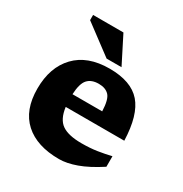

<svg xmlns="http://www.w3.org/2000/svg" viewBox="-172 -863 961 1008"><g transform="rotate(30 308.0 -359.5)"><path d="M320 -531.5Q451 -531.5 510.5 -463.2Q570 -395 575 -242H220Q229 -172 268 -145Q307 -118 386.5 -118Q438.5 -118 480.8 -124.5Q523 -131 562 -140.5V-76.5Q488 -28.5 430.2 -7.8Q372.5 13 326 13Q191.5 13 117.2 -54.2Q43 -121.5 43 -251Q43 -380.5 115 -456Q187 -531.5 320 -531.5ZM310.5 -434Q266.5 -434 243.5 -408.8Q220.5 -383.5 217.5 -317.5H397.5Q395 -388.5 373.2 -411.2Q351.5 -434 310.5 -434ZM369.5 -569H279L103 -700.5V-732H287Z"/></g></svg>

Font: Newsreader 6pt
Style: Bold
Weight: 700
Designer: Hugues Gentile
Foundry: Production Type
Version: Version 1.003; ttfautohint (v1.8.3)